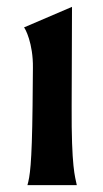

<svg xmlns="http://www.w3.org/2000/svg" viewBox="-20 -540 299 560"><path d="M60 0H204C199 -25 188 -51 189 -231L190 -520L50 -460C53 -458 77 -414 76 -342L75 -231C73 -57 67 -25 60 0Z"/></svg>

Font: Coconat Demi
Style: Regular
Weight: 400
Designer: Sara Lavazza
Foundry: Collletttivo
Version: Version 1.000;Glyphs 3.2 (3217)